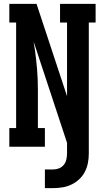

<svg xmlns="http://www.w3.org/2000/svg" viewBox="-20 -755 540 988"><path d="M211 213V117H254Q270 117 284.5 111Q299 105 308.5 93Q318 81 321.5 65.5Q325 50 325 34V-20L153 -541Q154 -539 154 -537Q154 -535 154 -533L160 -496Q167 -446 171 -395.5Q175 -345 175 -294V-96H211V0H28V-96H63V-639H28V-735H168L325 -260V-639H289V-735H472V-639H437V34Q437 59 432.5 83Q428 107 417 128.5Q406 150 388 167Q370 184 348 194.5Q326 205 302 209Q278 213 254 213Z"/></svg>

Font: Iosevka Curly Slab
Style: Bold
Weight: 700
Monospace: yes
Designer: Belleve Invis
Foundry: Belleve Invis
Version: Version 22.1.2; ttfautohint (v1.8.4)